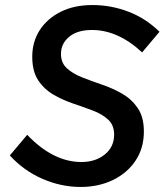

<svg xmlns="http://www.w3.org/2000/svg" viewBox="-20 -731 653 762"><path d="M300 11Q223 11 149 -21Q75 -53 19 -114L88 -196Q191 -88 303 -88Q359 -88 396 -118Q433 -148 433 -197Q433 -234 409.5 -256Q386 -278 349 -292Q312 -306 270.5 -320Q229 -334 192 -355.5Q155 -377 131.5 -412.5Q108 -448 108 -506Q108 -565 137.5 -611Q167 -657 220.5 -684Q274 -711 347 -711Q421 -711 490 -684.5Q559 -658 613 -605L544 -523Q497 -567 447 -589.5Q397 -612 345 -612Q287 -612 254.5 -585Q222 -558 222 -517Q222 -481 246 -459.5Q270 -438 307 -423.5Q344 -409 386.5 -394.5Q429 -380 466 -358.5Q503 -337 527 -301.5Q551 -266 551 -209Q551 -143 518 -93.5Q485 -44 428 -16.5Q371 11 300 11Z"/></svg>

Font: Red Hat Mono Medium
Style: Italic
Weight: 500
Italic angle: -12°
Monospace: yes
Designer: Pentagram, MCKL
Foundry: Pentagram, MCKL
Version: Version 1.023; ttfautohint (v1.8.3)